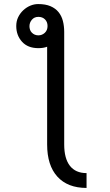

<svg xmlns="http://www.w3.org/2000/svg" viewBox="-20 -727 540 945"><path d="M406 198Q313 198 262.5 142.5Q212 87 212 -16V-497Q194 -490 169 -490Q117 -490 88.5 -521.5Q60 -553 60 -599Q60 -623 69.5 -642.5Q79 -662 94.5 -676.5Q110 -691 129 -699Q148 -707 168 -707Q204 -707 228.5 -696.5Q253 -686 268 -667.5Q283 -649 289.5 -624Q296 -599 296 -570V-16Q296 53 324 89Q352 125 406 125ZM137 -566Q150 -553 169 -553Q187 -553 200.5 -565.5Q214 -578 214 -599Q214 -619 201.5 -631.5Q189 -644 169 -644Q149 -644 137 -630Q125 -616 125 -598Q125 -590 127.5 -581.5Q130 -573 137 -566Z"/></svg>

Font: D2Coding ligature
Style: Regular
Weight: 400
Monospace: yes
Designer: Yong-Rak Park; Jeong-Hwan Yoon; Sang-Min Lee;
Foundry: NHN Corporation
Version: Version 1.3.2; Build 20180524